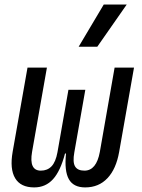

<svg xmlns="http://www.w3.org/2000/svg" viewBox="-20 -815 626 845"><path d="M355 9.8Q303.2 9.8 283 -26.4Q262.7 -62.5 270.5 -139.2H266.1Q246.1 -62.5 213.4 -26.4Q180.7 9.8 130.4 9.8Q70.8 9.8 46.6 -30.8Q22.5 -71.3 35.6 -146.5L101.1 -517.6H186.5L121.1 -146.5Q106.9 -64 159.7 -64Q188.5 -64 206.8 -83Q225.1 -102.1 232.9 -145L281.2 -419.9H355.5L307.1 -144.5Q299.3 -101.6 310.3 -82.8Q321.3 -64 351.6 -64Q404.3 -64 419.4 -146.5L484.4 -517.6H569.8L504.4 -146.5Q491.2 -71.3 452.9 -30.8Q414.6 9.8 355 9.8ZM326.2 -609.4 436.5 -794.9H537.6L408.2 -609.4Z"/></svg>

Font: Cascadia Mono PL SemiLight
Style: Italic
Weight: 350
Italic angle: -10°
Monospace: yes
Designer: Aaron Bell
Foundry: Saja Typeworks
Version: Version 2404.023; ttfautohint (v1.8.4)